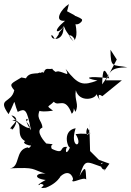

<svg xmlns="http://www.w3.org/2000/svg" viewBox="-32 -834 645 942"><path d="M505 -31 453 -50 410 -93 406 -230C413 -148 379 -169 397 -207C427 -156 406 -186 339 -176C383 -108 306 -101 339 -205C263 -191 309 -87 314 -115C286 -56 288 -111 299 -113C253 -119 291 -71 222 -104C208 -135 256 -122 195 -130C193 -132 135 -192 176 -208C175 -246 136 -251 172 -310C140 -295 153 -280 228 -291C192 -319 203 -305 232 -335C255 -307 287 -364 320 -276C339 -290 321 -322 338 -285C358 -323 332 -340 340 -391C358 -329 437 -348 441 -372C483 -298 426 -393 470 -362L566 -440H487L541 -542L510 -590C511 -498 520 -518 593 -504C499 -501 518 -484 469 -420C472 -498 478 -507 504 -450C396 -463 375 -451 446 -439C375 -413 353 -415 290 -496C312 -452 288 -479 254 -484C218 -483 214 -431 241 -483C195 -456 278 -471 289 -385C298 -467 238 -472 224 -497C209 -491 191 -507 183 -478C154 -485 133 -457 170 -480C176 -468 181 -490 184 -488C167 -459 110 -494 92 -442C205 -429 73 -454 73 -454C23 -423 10 -424 38 -391C23 -325 -48 -355 10 -274C52 -352 28 -350 55 -285C91 -303 100 -301 120 -195C68 -273 123 -250 96 -239C152 -173 62 -219 24 -268C80 -258 21 -178 26 -203C-6 -194 83 -258 28 -244C95 -232 36 -173 92 -141C64 -133 141 -96 157 -144C179 -181 142 -156 118 -126C139 -156 115 -95 104 -111C40 -99 69 -13 16 -8C149 -14 118 -4 192 18C146 12 126 41 192 49C135 79 163 78 166 68C211 74 137 94 193 87C268 58 275 3 266 30C317 -14 333 54 324 48C314 73 379 30 391 47C388 2 392 -34 358 30C386 -55 387 -43 468 -15C449 -41 490 -38 461 -28C465 0 488 15 494 -38L479 5ZM293 -781C294 -757 305 -812 306 -814C270 -792 228 -727 287 -732C219 -675 252 -666 279 -702C284 -630 213 -633 221 -663C247 -645 221 -612 283 -708C280 -666 223 -647 284 -701C291 -680 292 -684 329 -630C283 -676 330 -664 335 -636C337 -651 355 -653 330 -755C317 -685 379 -724 370 -739C348 -759 246 -788 260 -745L336 -758Z"/></svg>

Font: Hussar Lance
Style: ExBd
Weight: 700
Foundry: Cannot Into Space Fonts, PlusOne Fonts
Version: Version 2.270